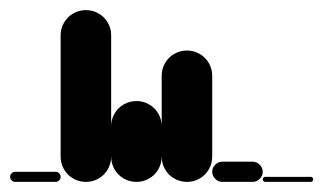

<svg xmlns="http://www.w3.org/2000/svg" viewBox="-20 -360 640 380"><path d="M10 -20Q6 -20 3 -17Q0 -14 0 -10Q0 -6 3 -3Q6 0 10 0H90Q94 0 97 -3Q100 -6 100 -10Q100 -14 97 -17Q94 -20 90 -20Z M100 -50.3H200V-290.3H100ZM150.3 -100Q136.3 -100 124.8 -93.3Q113.3 -86.7 106.7 -75.2Q100 -63.7 100 -50.3Q100 -36.3 106.7 -24.8Q113.3 -13.3 124.8 -6.7Q136.3 0 150.3 0Q163.7 0 175.2 -6.7Q186.7 -13.3 193.3 -24.8Q200 -36.3 200 -50.3Q200 -63.7 193.3 -75.2Q186.7 -86.7 175.2 -93.3Q163.7 -100 150.3 -100ZM150.3 -340Q136.3 -340 124.8 -333.3Q113.3 -326.7 106.7 -315.2Q100 -303.7 100 -290.3Q100 -276.3 106.7 -264.8Q113.3 -253.3 124.8 -246.7Q136.3 -240 150.3 -240Q163.7 -240 175.2 -246.7Q186.7 -253.3 193.3 -264.8Q200 -276.3 200 -290.3Q200 -303.7 193.3 -315.2Q186.7 -326.7 175.2 -333.3Q163.7 -340 150.3 -340Z M200 -50.3H300V-110.3H200ZM250.3 -100Q236.3 -100 224.8 -93.3Q213.3 -86.7 206.7 -75.2Q200 -63.7 200 -50.3Q200 -36.3 206.7 -24.8Q213.3 -13.3 224.8 -6.7Q236.3 0 250.3 0Q263.7 0 275.2 -6.7Q286.7 -13.3 293.3 -24.8Q300 -36.3 300 -50.3Q300 -63.7 293.3 -75.2Q286.7 -86.7 275.2 -93.3Q263.7 -100 250.3 -100ZM250.3 -160Q236.3 -160 224.8 -153.3Q213.3 -146.7 206.7 -135.2Q200 -123.7 200 -110.3Q200 -96.3 206.7 -84.8Q213.3 -73.3 224.8 -66.7Q236.3 -60 250.3 -60Q263.7 -60 275.2 -66.7Q286.7 -73.3 293.3 -84.8Q300 -96.3 300 -110.3Q300 -123.7 293.3 -135.2Q286.7 -146.7 275.2 -153.3Q263.7 -160 250.3 -160Z M300 -50.3H400V-210.3H300ZM350.3 -100Q336.3 -100 324.8 -93.3Q313.3 -86.7 306.7 -75.2Q300 -63.7 300 -50.3Q300 -36.3 306.7 -24.8Q313.3 -13.3 324.8 -6.7Q336.3 0 350.3 0Q363.7 0 375.2 -6.7Q386.7 -13.3 393.3 -24.8Q400 -36.3 400 -50.3Q400 -63.7 393.3 -75.2Q386.7 -86.7 375.2 -93.3Q363.7 -100 350.3 -100ZM350.3 -260Q336.3 -260 324.8 -253.3Q313.3 -246.7 306.7 -235.2Q300 -223.7 300 -210.3Q300 -196.3 306.7 -184.8Q313.3 -173.3 324.8 -166.7Q336.3 -160 350.3 -160Q363.7 -160 375.2 -166.7Q386.7 -173.3 393.3 -184.8Q400 -196.3 400 -210.3Q400 -223.7 393.3 -235.2Q386.7 -246.7 375.2 -253.3Q363.7 -260 350.3 -260Z M420 -40Q412 -40 406 -34Q400 -28 400 -20Q400 -12 406 -6Q412 0 420 0H480Q488 0 494 -6Q500 -12 500 -20Q500 -28 494 -34Q488 -40 480 -40Z M505 -10Q503 -10 501.5 -8.5Q500 -7 500 -5Q500 -3 501.5 -1.5Q503 0 505 0H595Q597 0 598.5 -1.5Q600 -3 600 -5Q600 -7 598.5 -8.5Q597 -10 595 -10Z"/></svg>

Font: Wavefont Thin
Style: Regular
Weight: 100
Monospace: yes
Version: Version 3.005;gftools[0.9.33]